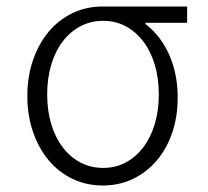

<svg xmlns="http://www.w3.org/2000/svg" viewBox="-20 -560 640 590"><path d="M297 -44Q259 -44 227.5 -60.5Q196 -77 173 -107Q150 -137 137.5 -178.5Q125 -220 125 -270Q125 -320 137.5 -361.5Q150 -403 173 -433Q196 -463 227.5 -479.5Q259 -496 297 -496Q335 -496 366 -479.5Q397 -463 420 -433Q443 -403 455.5 -361.5Q468 -320 468 -270Q468 -220 455.5 -178.5Q443 -137 420 -107Q397 -77 366 -60.5Q335 -44 297 -44ZM296 10Q346 10 388 -10Q430 -30 461 -66Q492 -102 509 -151.5Q526 -201 526 -260Q526 -319 509 -368.5Q492 -418 461 -454Q430 -490 387.5 -510Q345 -530 295 -530L427 -476V-490H555V-540H295Q245 -540 202.5 -519.5Q160 -499 129.5 -462.5Q99 -426 81.5 -375.5Q64 -325 64 -265Q64 -205 81.5 -154.5Q99 -104 129.5 -67.5Q160 -31 202.5 -10.5Q245 10 296 10Z"/></svg>

Font: CommitMonoV142 ExtLt
Style: Regular
Weight: 200
Monospace: yes
Designer: Eigil Nikolajsen
Foundry: Eigil Nikolajsen
Version: Version 1.142